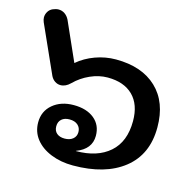

<svg xmlns="http://www.w3.org/2000/svg" viewBox="-98 -751 877 862"><g transform="rotate(15 340.0 -320.0)"><path d="M113 -137Q113 -189 151 -221Q189 -253 248 -253Q308 -253 343.5 -224Q379 -195 379 -145Q379 -83 310 -57V-56Q409 -56 466 -106Q523 -156 523 -252Q523 -329 481 -370.5Q439 -412 363 -412Q323 -412 282.5 -394Q242 -376 211 -345Q190 -324 166 -324Q152 -324 140 -332Q128 -340 121 -354L21 -577Q16 -589 16 -599Q16 -613 23.5 -625.5Q31 -638 45 -644Q59 -650 71 -650Q87 -650 100 -641Q113 -632 121 -616L201 -436Q236 -466 282.5 -483Q329 -500 378 -500Q499 -500 567.5 -435Q636 -370 636 -253Q636 -127 549.5 -58.5Q463 10 313 10Q257 10 211 -8.5Q165 -27 139 -60Q113 -93 113 -137ZM299 -141Q299 -161 285 -173.5Q271 -186 246 -186Q223 -186 209.5 -174Q196 -162 196 -141Q196 -120 209.5 -108.5Q223 -97 246 -97Q270 -97 284.5 -109Q299 -121 299 -141Z"/></g></svg>

Font: Kodchasan SemiBold
Style: Regular
Weight: 600
Version: Version 1.000; ttfautohint (v1.6)